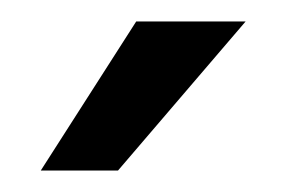

<svg xmlns="http://www.w3.org/2000/svg" viewBox="-20 -790 266 179"><path d="M18 -631 107 -770H209L90 -631Z"/></svg>

Font: Exo Thin SemiBold
Style: Regular
Weight: 600
Version: Version 2.000